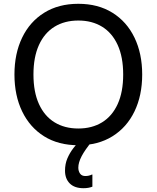

<svg xmlns="http://www.w3.org/2000/svg" viewBox="-20 -752 824 1010"><path d="M56 -360Q56 -470 96.5 -554Q137 -638 212.5 -685Q288 -732 392 -732Q496 -732 571.5 -685Q647 -638 687.5 -554Q728 -470 728 -360Q728 -250 687.5 -166Q647 -82 571.5 -35Q496 12 392 12Q287 12 212 -35Q137 -82 96.5 -166Q56 -250 56 -360ZM156 -360Q156 -268 185 -204.5Q214 -141 267 -108.5Q320 -76 392 -76Q464 -76 517 -108.5Q570 -141 599 -204.5Q628 -268 628 -360Q628 -452 599 -515.5Q570 -579 517 -611.5Q464 -644 392 -644Q320 -644 267 -611.5Q214 -579 185 -515.5Q156 -452 156 -360ZM322 146Q322 110 334.5 81Q347 52 365.5 28Q384 4 402 -18L465 -10Q427 36 409.5 69.5Q392 103 392 130Q392 148 401 161Q410 174 429 174Q438 174 447 172Q456 170 464 166H466V230Q456 234 444.5 236Q433 238 419 238Q372 238 347 213Q322 188 322 146Z"/></svg>

Font: Kufam
Style: Regular
Weight: 400
Designer: Wael Morcos, Artur Schmal
Foundry: Original Type
Version: Version 1.301; ttfautohint (v1.8.3)